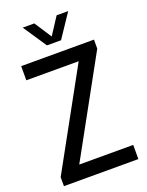

<svg xmlns="http://www.w3.org/2000/svg" viewBox="-172 -1031 852 1115"><g transform="rotate(-20 253.5 -473.5)"><path d="M23.5 0V-55.5L352 -652.5H28.5V-740H478.5V-684.5L150 -87.5H483.5V0ZM210.5 -802 113.5 -947H185L254 -841L323 -947H394.5L297.5 -802Z"/></g></svg>

Font: Encode Sans Cnd Md
Style: Regular
Weight: 500
Width: 3
Designer: Multiple Designers
Foundry: Impallari Type
Version: Version 3.002; ttfautohint (v1.8.3) -l 8 -r 50 -G 200 -x 14 